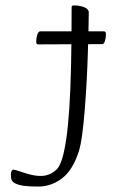

<svg xmlns="http://www.w3.org/2000/svg" viewBox="-20 -672 436 705"><path d="M121 13Q90 13 69.5 10.5Q49 8 35 1Q26 -4 23 -10.5Q20 -17 20 -31Q20 -39 22.5 -44Q25 -49 29 -49Q35 -49 50.5 -43.5Q66 -38 87.5 -32Q109 -26 130 -26Q161 -26 186 -48Q198 -58 207 -85.5Q216 -113 223 -159.5Q230 -206 234.5 -274.5Q239 -343 241 -435Q243 -527 243 -645Q243 -649 244.5 -650.5Q246 -652 253 -652Q262 -652 271 -650.5Q280 -649 288 -646Q296 -643 301 -638Q306 -633 306 -626Q306 -605 305 -565.5Q304 -526 302.5 -475.5Q301 -425 298 -371Q295 -317 291 -266.5Q287 -216 281.5 -176Q276 -136 269 -115Q247 -47 207.5 -17Q168 13 121 13ZM120 -509Q116 -509 114.5 -512Q113 -515 113 -519Q113 -533 117 -545Q121 -557 128 -557H361Q365 -557 367 -554.5Q369 -552 369 -547Q369 -534 365.5 -522Q362 -510 355 -510Z"/></svg>

Font: Briem Hand Thin
Style: Regular
Weight: 100
Designer: Gunnlaugur SE Briem, Eben Sorkin
Foundry: Sorkin Type Co.
Version: Version 1.003